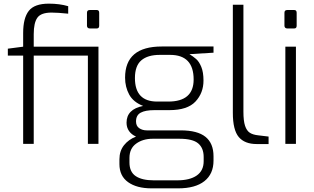

<svg xmlns="http://www.w3.org/2000/svg" viewBox="-20 -789 1724 1053"><path d="M520 0H462V-484H165V0H107V-484H23V-522L107 -533V-608Q107 -690 138 -729.5Q169 -769 248 -769Q307 -769 354 -755V-714Q296 -720 263 -720Q205 -720 185 -692Q165 -664 165 -602V-533H520ZM524 -719V-648Q524 -633 511 -633H472Q465 -633 461 -637Q457 -641 457 -648V-719Q457 -734 472 -734H511Q524 -734 524 -719Z M1151 -500 1019 -492Q1040 -479 1056 -465Q1072 -451 1084 -422Q1096 -393 1096 -347Q1096 -279 1052 -232Q1008 -185 909 -185H827Q777 -185 751.5 -171Q726 -157 726 -123Q726 -98 743.5 -86Q761 -74 785 -74H971Q1063 -74 1107 -38.5Q1151 -3 1151 68V92Q1151 165 1101 204.5Q1051 244 957 244H811Q730 244 682.5 210Q635 176 635 111V85Q635 39 660 7.5Q685 -24 726 -40Q701 -51 687.5 -70.5Q674 -90 674 -116Q674 -190 765 -208Q711 -229 688.5 -270.5Q666 -312 666 -363Q666 -534 867 -534H1151ZM913 -488H856Q790 -488 755 -458Q720 -428 720 -361Q720 -232 842 -232H903Q1042 -232 1042 -353Q1042 -488 913 -488ZM817 -28Q764 -28 727 -1.5Q690 25 690 77V102Q690 154 724.5 177Q759 200 823 200H952Q1021 200 1059 173.5Q1097 147 1097 95V72Q1097 23 1067 -2.5Q1037 -28 964 -28Z M1257 -170V-763H1315V-176Q1315 -126 1324 -99Q1333 -72 1350 -61Q1367 -50 1395 -47L1453 -40V1H1388Q1322 1 1289.5 -37.5Q1257 -76 1257 -170Z M1540 -648V-719Q1540 -734 1555 -734H1594Q1607 -734 1607 -719V-648Q1607 -633 1594 -633H1555Q1548 -633 1544 -637Q1540 -641 1540 -648ZM1545 -533H1603V0H1545Z"/></svg>

Font: Exo Light
Style: Regular
Weight: 300
Designer: Natanael Gama
Foundry: Natanael Gama
Version: Version 1.500; ttfautohint (v1.6)